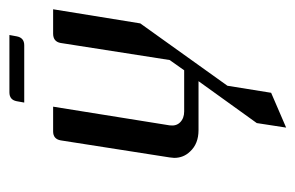

<svg xmlns="http://www.w3.org/2000/svg" viewBox="-131 -315 634 412"><g transform="rotate(-90 186.0 -109.0)"><path d="M53.2 -52.2Q53.2 -55.2 54.2 -62L90.8 -295.9Q93.8 -312 109.9 -312H163.1L123 -62Q121.1 -47.9 129.4 -39.6Q138.2 -30.8 152.8 -30.8H241.2L263.2 -62L299.8 -295.9Q302.7 -312 319.8 -312H372.1L341.8 -125L208 62L192.9 155.8L118.2 188L127.9 125L217.8 0H112.8Q83.5 0 66.9 -18.1Q53.2 -32.2 53.2 -52.2ZM171.9 -374 174.8 -390.1Q177.7 -405.8 193.8 -405.8H316.9L314 -390.1Q311 -374 294.9 -374Z"/></g></svg>

Font: Hhenum
Style: Italic
Weight: 400
Designer: T. Christopher White
Version: Version 1.0